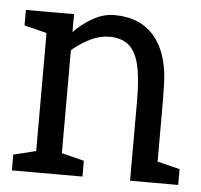

<svg xmlns="http://www.w3.org/2000/svg" viewBox="-43 -552 624 596"><g transform="rotate(5 269.0 -254.0)"><path d="M463.3 -250H383.3Q383.3 -322.3 372.7 -363.6Q362 -404.8 339.5 -422.2Q317 -439.7 280.7 -439.7L290.7 -508Q372.2 -508 416.5 -454.6Q460.8 -401.2 462.5 -302ZM85 -500H165V0H85ZM383.3 -250H463.3V0H383.3ZM123.3 -346.7 96.7 -355Q96.7 -355 106.2 -370.5Q115.7 -386 133.4 -408.8Q151.2 -431.5 175.4 -454.2Q199.7 -477 229.2 -492.5Q258.7 -508 291.7 -508L281.7 -439.7Q251.2 -439.7 222.7 -425.7Q194.2 -411.7 171.6 -393.2Q149 -374.7 136.2 -360.7Q123.3 -346.7 123.3 -346.7ZM95 -431.7 15 -451.7V-500H95ZM155 0 148.3 -70.8 235 -49.2V0ZM15 0V-49.2L100 -70L95 0ZM453.3 0 446.7 -70.8 533.3 -49.2V0Z"/></g></svg>

Font: Epunda Slab Light
Style: Regular
Weight: 300
Designer: Simon Atzbach
Foundry: typofactur
Version: Version 1.102